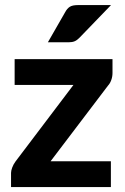

<svg xmlns="http://www.w3.org/2000/svg" viewBox="-20 -754 502 774"><path d="M433.5 -459.5Q433.5 -445 428.5 -431.2Q423.5 -417.5 415.5 -409L184 -104H427V0H24.5V-57Q24.5 -65.5 29.2 -78.5Q34 -91.5 42.5 -103L276 -411.5H39V-515.5H433.5ZM427.5 -733.5 301 -602.5Q291 -592 281.2 -587.8Q271.5 -583.5 256 -583.5H173L243 -705.5Q250.5 -719.5 261.2 -726.5Q272 -733.5 294 -733.5Z"/></svg>

Font: Lato 2
Style: Regular
Weight: 800
Designer: Lukasz Dziedzic with Adam Twardoch and Botio Nikoltchev
Foundry: tyPoland Lukasz Dziedzic
Version: Version 2.015; 2015-08-06; http://www.latofonts.com/